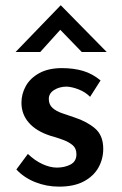

<svg xmlns="http://www.w3.org/2000/svg" viewBox="-20 -687 454 716"><path d="M200 9Q154 9 112 -7.5Q70 -24 41 -55L84 -113Q110 -88 138.5 -75Q167 -62 192 -62Q221 -62 243 -73.5Q265 -85 265 -112Q265 -134 250.5 -146Q236 -158 214 -166Q192 -174 167 -181Q115 -198 87.5 -229.5Q60 -261 60 -304Q60 -337 76.5 -366.5Q93 -396 127 -414.5Q161 -433 211 -433Q255 -433 290 -422.5Q325 -412 355 -387L316 -326Q298 -344 273.5 -353.5Q249 -363 229 -364Q202 -364 182 -351.5Q162 -339 162 -318Q162 -297 176 -284.5Q190 -272 212.5 -264.5Q235 -257 258 -249Q304 -234 334.5 -208Q365 -182 365 -132Q365 -94 347 -62Q329 -30 292.5 -10.5Q256 9 200 9ZM285 -493 194 -587 222 -595 130 -493H38L206 -667H207L378 -493Z"/></svg>

Font: Reem Kufi
Style: Regular
Weight: 400
Designer: Khaled Hosny
Version: Version 1.6